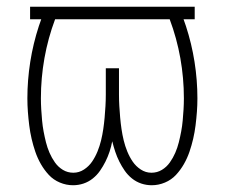

<svg xmlns="http://www.w3.org/2000/svg" viewBox="-20 -540 665 568"><path d="M196 8Q176 8 157 0Q138 -8 124.5 -22.5Q111 -37 101 -54.5Q91 -72 84.5 -91Q78 -110 73.5 -129.5Q69 -149 66.5 -169Q64 -189 62.5 -209Q61 -229 61 -249Q61 -303 69.5 -357Q78 -411 95 -463L102 -483H69V-520H556V-483H523L530 -463Q547 -411 555.5 -357Q564 -303 564 -249Q564 -229 562.5 -209Q561 -189 558.5 -169Q556 -149 551.5 -129.5Q547 -110 540.5 -91Q534 -72 524 -54.5Q514 -37 500.5 -22.5Q487 -8 468 0Q449 8 429 8Q413 8 398 3Q383 -2 370.5 -12Q358 -22 349 -35Q340 -48 333 -62Q326 -76 321 -91Q316 -106 312 -122Q309 -106 304 -91Q299 -76 292 -62Q285 -48 276 -35Q267 -22 254.5 -12Q242 -2 227 3Q212 8 196 8ZM197 -29Q214 -29 228.5 -38.5Q243 -48 252.5 -62Q262 -76 268.5 -92Q275 -108 279 -124.5Q283 -141 285.5 -158Q288 -175 289.5 -192Q291 -209 292 -226Q293 -243 293 -260V-338H332V-260Q332 -243 333 -226Q334 -209 335.5 -192Q337 -175 339.5 -158Q342 -141 346 -124.5Q350 -108 356.5 -92Q363 -76 372.5 -62Q382 -48 396.5 -38.5Q411 -29 428 -29Q428 -29 428 -29Q428 -29 428 -29Q445 -29 459 -37.5Q473 -46 482.5 -59.5Q492 -73 498.5 -88Q505 -103 509 -119Q513 -135 516 -151Q519 -167 520.5 -183.5Q522 -200 523 -216.5Q524 -233 524 -249Q524 -309 513.5 -368Q503 -427 482 -483H143Q122 -427 111.5 -368Q101 -309 101 -249Q101 -233 102 -216.5Q103 -200 104.5 -183.5Q106 -167 109 -151Q112 -135 116 -119Q120 -103 126.5 -88Q133 -73 142.5 -59.5Q152 -46 166 -37.5Q180 -29 197 -29Z"/></svg>

Font: Zed Sans Extralight
Style: Regular
Weight: 200
Designer: Belleve Invis
Foundry: Belleve Invis
Version: Version 1.0.0; ttfautohint (v1.8.4)